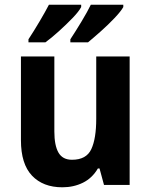

<svg xmlns="http://www.w3.org/2000/svg" viewBox="-20 -786 642 816"><path d="M531 -546V0H422L403 -70H396Q372 -29 332.5 -9.5Q293 10 245 10Q163 10 116 -39.5Q69 -89 69 -190V-546H211V-227Q211 -168 228.5 -137.5Q246 -107 286 -107Q347 -107 368 -152Q389 -197 389 -281V-546ZM504 -756Q494 -738 467 -709.5Q440 -681 408.5 -653Q377 -625 354 -606H279V-619Q302 -654 327 -695.5Q352 -737 366 -766H504ZM325 -756Q315 -737 288.5 -709.5Q262 -682 230.5 -653.5Q199 -625 173 -606H101V-619Q124 -654 148.5 -695.5Q173 -737 188 -766H325Z"/></svg>

Font: Noto Sans Sinhala SemiCondensed
Style: Bold
Weight: 700
Width: 4
Designer: Jelle Bosma - Monotype Design Team
Foundry: Monotype Imaging Inc.
Version: Version 2.006; ttfautohint (v1.8.4.7-5d5b)